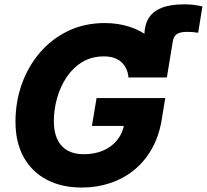

<svg xmlns="http://www.w3.org/2000/svg" viewBox="-20 -842 939 872"><path d="M644 -507.8 636.2 -661.6Q632.8 -718.3 651.9 -753.7Q670.9 -789.1 712.2 -805.7Q753.4 -822.3 815.4 -822.3Q839.4 -822.3 860.6 -819.8Q881.8 -817.4 899.4 -812.5L879.9 -693.4Q866.7 -695.3 854.7 -696.3Q842.8 -697.3 830.6 -697.3Q799.3 -697.3 784.2 -687.7Q769 -678.2 765.1 -655.8L737.8 -490.2ZM352.1 9.8Q259.3 9.8 191.4 -26.4Q123.5 -62.5 86.9 -129.4Q50.3 -196.3 50.3 -289.1Q50.3 -379.4 79.1 -460.2Q107.9 -541 161.6 -603.5Q215.3 -666 290 -701.7Q364.7 -737.3 455.6 -737.3Q516.6 -737.3 569.1 -720.2Q621.6 -703.1 660.4 -670.7Q699.2 -638.2 720 -592.5Q740.7 -546.9 738.3 -490.2H563.5Q561.5 -512.7 553 -530.5Q544.4 -548.3 530.3 -560.8Q516.1 -573.2 496.6 -579.6Q477.1 -585.9 451.7 -585.9Q396 -585.9 353.8 -560.3Q311.5 -534.7 282.7 -491.7Q253.9 -448.7 239.3 -396.7Q224.6 -344.7 224.6 -291.5Q224.6 -218.8 259.5 -180.2Q294.4 -141.6 360.4 -141.6Q411.6 -141.6 450.7 -159.2Q489.7 -176.8 513.9 -208Q538.1 -239.3 544.4 -279.8L575.2 -270H397.5L418.5 -396.5H730.5L713.9 -295.4Q701.7 -222.7 669.4 -165.8Q637.2 -108.9 589.1 -69.8Q541 -30.8 480.5 -10.5Q419.9 9.8 352.1 9.8Z"/></svg>

Font: Inter ExtraBold
Style: Italic
Weight: 800
Italic angle: -9.3988°
Designer: Rasmus Andersson
Foundry: rsms
Version: Version 4.001;git-66647c0bb